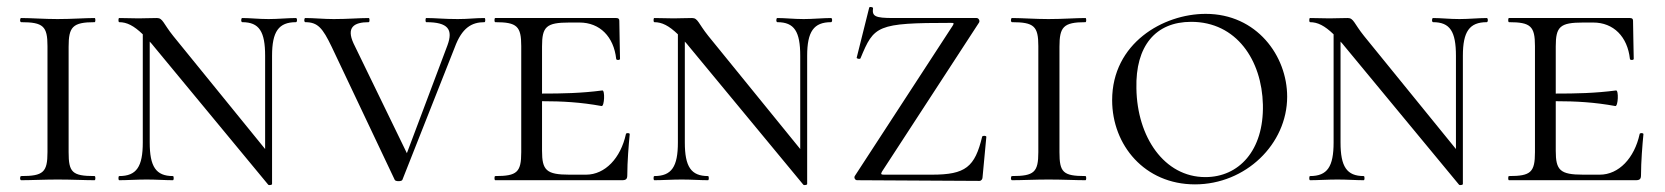

<svg xmlns="http://www.w3.org/2000/svg" viewBox="-20 -520 4803 554"><path d="M178 -81V-385C178 -442 189 -456 253 -456C256 -456 256 -468 253 -468C225 -468 188 -465 146 -465C108 -465 70 -468 41 -468C37 -468 37 -456 41 -456C105 -456 117 -444 117 -387V-81C117 -23 105 -12 41 -12C37 -12 37 0 41 0C70 0 108 -2 146 -2C188 -2 224 0 253 0C256 0 256 -12 253 -12C188 -12 178 -23 178 -81Z M834 -468C811 -468 782 -465 755 -465C726 -465 702 -468 679 -468C675 -468 675 -456 679 -456C728 -456 745 -429 745 -359V-90L480 -416C451 -452 450 -468 433 -468C409 -468 399 -467 380 -467C364 -467 343 -468 324 -468C321 -468 321 -456 324 -456C346 -456 366 -446 392 -421V-109C392 -39 374 -12 324 -12C321 -12 321 0 324 0C347 0 375 -2 403 -2C432 -2 456 0 479 0C482 0 482 -12 479 -12C430 -12 412 -39 412 -109V-400C416 -396 420 -391 424 -386L754 13C756 15 765 14 765 11V-359C765 -429 784 -456 834 -456C838 -456 838 -468 834 -468Z M1378 -468C1349 -468 1333 -465 1301 -465C1259 -465 1238 -468 1210 -468C1207 -468 1207 -456 1210 -456C1273 -456 1288 -435 1271 -389L1154 -78L1000 -395C979 -441 1001 -456 1044 -456C1047 -456 1047 -468 1044 -468C1016 -468 985 -465 943 -465C913 -465 887 -468 861 -468C857 -468 857 -456 861 -456C897 -456 911 -439 937 -385L1119 -1C1121 4 1139 4 1141 -1L1292 -383C1313 -440 1341 -456 1378 -456C1381 -456 1381 -468 1378 -468Z M1786 -133C1771 -64 1726 -16 1671 -16H1623C1556 -16 1544 -29 1544 -85V-228C1602 -228 1656 -225 1716 -214C1724 -213 1726 -260 1718 -259C1657 -251 1602 -250 1544 -250V-386C1544 -443 1556 -455 1623 -455H1652C1711 -455 1751 -414 1758 -350C1758 -346 1769 -346 1769 -350C1769 -375 1767 -427 1767 -460C1767 -465 1765 -468 1758 -468H1409C1406 -468 1406 -456 1409 -456C1472 -456 1484 -444 1484 -387V-81C1484 -23 1472 -12 1409 -12C1406 -12 1406 0 1409 0H1775C1787 0 1790 -4 1790 -15C1790 -53 1794 -102 1797 -133C1797 -137 1786 -137 1786 -133Z M2378 -468C2355 -468 2326 -465 2299 -465C2270 -465 2246 -468 2223 -468C2219 -468 2219 -456 2223 -456C2272 -456 2289 -429 2289 -359V-90L2024 -416C1995 -452 1994 -468 1977 -468C1953 -468 1943 -467 1924 -467C1908 -467 1887 -468 1868 -468C1865 -468 1865 -456 1868 -456C1890 -456 1910 -446 1936 -421V-109C1936 -39 1918 -12 1868 -12C1865 -12 1865 0 1868 0C1891 0 1919 -2 1947 -2C1976 -2 2000 0 2023 0C2026 0 2026 -12 2023 -12C1974 -12 1956 -39 1956 -109V-400C1960 -396 1964 -391 1968 -386L2298 13C2300 15 2309 14 2309 11V-359C2309 -429 2328 -456 2378 -456C2382 -456 2382 -468 2378 -468Z M2447 -13C2443 -8 2447 0 2453 0L2806 2C2812 2 2815 -4 2815 -8L2826 -125C2826 -129 2816 -129 2814 -126C2793 -38 2766 -16 2669 -16H2530C2522 -16 2521 -18 2525 -25L2805 -455C2808 -460 2804 -468 2798 -468H2557C2505 -468 2496 -473 2499 -496C2501 -499 2489 -502 2488 -498L2452 -354C2450 -351 2462 -348 2463 -352C2502 -446 2509 -454 2724 -454C2733 -454 2733 -453 2729 -446Z M3037 -81V-385C3037 -442 3048 -456 3112 -456C3115 -456 3115 -468 3112 -468C3084 -468 3047 -465 3005 -465C2967 -465 2929 -468 2900 -468C2896 -468 2896 -456 2900 -456C2964 -456 2976 -444 2976 -387V-81C2976 -23 2964 -12 2900 -12C2896 -12 2896 0 2900 0C2929 0 2967 -2 3005 -2C3047 -2 3083 0 3112 0C3115 0 3115 -12 3112 -12C3047 -12 3037 -23 3037 -81Z M3428 12C3574 12 3694 -104 3694 -241C3694 -359 3606 -480 3459 -480C3336 -480 3189 -395 3189 -231C3189 -101 3283 12 3428 12ZM3458 -9C3339 -9 3261 -125 3259 -265C3256 -387 3314 -457 3417 -457C3548 -457 3621 -346 3624 -218C3627 -85 3554 -9 3458 -9Z M4270 -468C4247 -468 4218 -465 4191 -465C4162 -465 4138 -468 4115 -468C4111 -468 4111 -456 4115 -456C4164 -456 4181 -429 4181 -359V-90L3916 -416C3887 -452 3886 -468 3869 -468C3845 -468 3835 -467 3816 -467C3800 -467 3779 -468 3760 -468C3757 -468 3757 -456 3760 -456C3782 -456 3802 -446 3828 -421V-109C3828 -39 3810 -12 3760 -12C3757 -12 3757 0 3760 0C3783 0 3811 -2 3839 -2C3868 -2 3892 0 3915 0C3918 0 3918 -12 3915 -12C3866 -12 3848 -39 3848 -109V-400C3852 -396 3856 -391 3860 -386L4190 13C4192 15 4201 14 4201 11V-359C4201 -429 4220 -456 4270 -456C4274 -456 4274 -468 4270 -468Z M4711 -133C4696 -64 4651 -16 4596 -16H4548C4481 -16 4469 -29 4469 -85V-228C4527 -228 4581 -225 4641 -214C4649 -213 4651 -260 4643 -259C4582 -251 4527 -250 4469 -250V-386C4469 -443 4481 -455 4548 -455H4577C4636 -455 4676 -414 4683 -350C4683 -346 4694 -346 4694 -350C4694 -375 4692 -427 4692 -460C4692 -465 4690 -468 4683 -468H4334C4331 -468 4331 -456 4334 -456C4397 -456 4409 -444 4409 -387V-81C4409 -23 4397 -12 4334 -12C4331 -12 4331 0 4334 0H4700C4712 0 4715 -4 4715 -15C4715 -53 4719 -102 4722 -133C4722 -137 4711 -137 4711 -133Z"/></svg>

Font: Cormorant SC
Style: Regular
Weight: 400
Designer: Christian Thalmann (Catharsis Fonts)
Version: Version 1.000;PS 001.000;hotconv 1.0.70;makeotf.lib2.5.58329